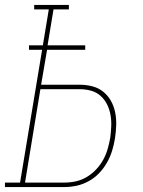

<svg xmlns="http://www.w3.org/2000/svg" viewBox="-57 -755 577 775"><path d="M-37 0V-18H24L113 -554H60V-572H116L140 -717H81V-735H221V-717H159L135 -572H287V-554H133L109 -413H265Q291 -413 316 -406.5Q341 -400 360 -384.5Q379 -369 391 -347.5Q403 -326 408 -300.5Q413 -275 412 -248.5Q411 -222 407 -196Q403 -171 395.5 -146.5Q388 -122 375 -99Q362 -76 343.5 -56.5Q325 -37 301.5 -24Q278 -11 253 -5.5Q228 0 203 0ZM44 -18H203Q226 -18 249 -23Q272 -28 293 -40.5Q314 -53 331 -71Q348 -89 359.5 -110Q371 -131 377.5 -153.5Q384 -176 388 -199Q391 -222 392 -245.5Q393 -269 389 -291.5Q385 -314 375 -334Q365 -354 348.5 -368.5Q332 -383 310 -389Q288 -395 265 -395H106Z"/></svg>

Font: Iosevka Slab Thin Oblique
Style: Regular
Weight: 100
Italic angle: -9°
Monospace: yes
Designer: Belleve Invis
Foundry: Belleve Invis
Version: Version 11.1.0; ttfautohint (v1.8.3)